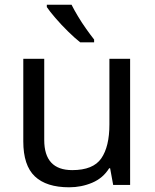

<svg xmlns="http://www.w3.org/2000/svg" viewBox="-20 -786 658 816"><path d="M533 -536V0H461L448 -71H444Q418 -29 372 -9.5Q326 10 274 10Q177 10 128 -36.5Q79 -83 79 -185V-536H168V-191Q168 -63 287 -63Q376 -63 410.5 -113Q445 -163 445 -257V-536ZM284 -766Q295 -744 311.5 -716.5Q328 -689 346.5 -663Q365 -637 380 -618V-606H321Q298 -624 269 -652.5Q240 -681 215.5 -709.5Q191 -738 179 -756V-766Z"/></svg>

Font: Noto Sans Phoenician
Style: Regular
Weight: 400
Designer: Monotype Design Team
Foundry: Monotype Imaging Inc.
Version: Version 2.001; ttfautohint (v1.8.4.7-5d5b)